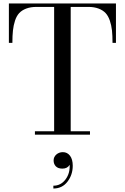

<svg xmlns="http://www.w3.org/2000/svg" viewBox="-20 -770 713 1098"><path d="M179.7 -19.5H289.6V-730.5H189.5Q154.8 -730.5 129.9 -720.9Q105 -711.4 89.8 -695.1Q74.7 -678.7 65.9 -651.9Q57.1 -625 54 -595.5Q50.8 -565.9 50.8 -524.9H30.8V-750H643.1V-524.9H623.5Q623.5 -565.9 620.4 -595.5Q617.2 -625 608.2 -651.9Q599.1 -678.7 584 -695.1Q568.8 -711.4 543.9 -720.9Q519 -730.5 484.4 -730.5H384.3V-19.5H494.6V0H179.7ZM286.6 147.5Q286.6 127.4 302 113.8Q317.4 100.1 339.8 100.1Q364.7 100.1 380.4 120.6Q396 141.1 396 177.7Q396 229.5 366 268.8Q335.9 308.1 285.2 308.1V292Q327.6 292 354.2 256.8Q380.9 221.7 378.4 172.4Q365.7 194.3 336.9 194.3Q312 194.3 299.3 181.2Q286.6 168 286.6 147.5Z"/></svg>

Font: Bodoni* 11pt
Style: Regular
Weight: 400
Version: Version 2.3